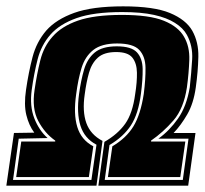

<svg xmlns="http://www.w3.org/2000/svg" viewBox="-44 -585 647 605"><path d="M-24 0 0 -166 64 -167Q47 -190 39 -222.5Q31 -255 38 -302Q46 -357 58.5 -405Q71 -453 102 -489Q133 -524 190 -544.5Q247 -565 344 -565Q441 -565 491.5 -544Q542 -523 562 -488Q582 -452 581 -406Q580 -360 573 -310Q566 -259 546 -224.5Q526 -190 503 -166H572L549 0H266L285 -138Q327 -162 350.5 -195Q374 -228 382 -289Q388 -326 387.5 -356Q387 -386 373 -403.5Q359 -421 322 -421Q284 -421 264.5 -403.5Q245 -386 236.5 -356Q228 -326 223 -288Q215 -234 228 -197.5Q241 -161 279 -141L260 0ZM-3 -18H244L260 -129Q222 -149 209.5 -189Q197 -229 205 -288Q211 -332 221 -366Q231 -400 254.5 -419.5Q278 -439 324 -439Q370 -439 387.5 -420Q405 -401 405.5 -367.5Q406 -334 400 -289Q392 -226 368.5 -190Q345 -154 301 -128L286 -18H532L550 -148H455Q490 -173 517 -211.5Q544 -250 554 -310Q559 -356 561.5 -398Q564 -440 545 -475Q539 -486 529.5 -495.5Q520 -505 507 -513Q482 -529 441.5 -538Q401 -547 341 -547Q251 -547 197.5 -528Q144 -509 115 -476Q86 -443 74.5 -398Q63 -353 56 -302Q49 -251 64 -212.5Q79 -174 106 -150L15 -148ZM7 -27 23 -139H130V-142Q97 -165 76.5 -204Q56 -243 65 -302Q72 -351 83 -395Q94 -439 122 -470Q150 -502 201.5 -520Q253 -538 340 -538Q427 -538 472.5 -519.5Q518 -501 536 -469Q554 -438 552.5 -396Q551 -354 545 -310Q535 -243 502.5 -205.5Q470 -168 432 -142V-139H540L524 -27H296L310 -124Q354 -150 376.5 -187Q399 -224 409 -289Q415 -336 414.5 -371.5Q414 -407 395 -427.5Q376 -448 325 -448Q276 -448 250 -427.5Q224 -407 213 -371Q202 -335 196 -288Q187 -226 199.5 -185Q212 -144 250 -124L236 -27Z"/></svg>

Font: Alumni Sans Collegiate One SC
Style: Italic
Weight: 400
Italic angle: -8°
Designer: Robert E. Leuschke
Foundry: Robert E. Leuschke
Version: Version 1.100